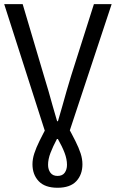

<svg xmlns="http://www.w3.org/2000/svg" viewBox="-20 -676 555 920"><path d="M255.7 223.7Q195.4 223.7 165.5 192.2Q135.6 160.7 135.6 111.1Q135.6 85.9 144.4 59Q153.1 32.1 169.5 -1.1Q185.9 -34.3 209.1 -77.4L201.7 -27.6L0.1 -656.3H88.6L190.5 -312.8Q202.7 -274 212.4 -239.7Q222.1 -205.4 231.8 -170.6Q241.5 -135.7 253.7 -95.2H257.7Q269.8 -135.7 279.5 -170.6Q289.2 -205.4 299 -239.7Q308.7 -274 320.8 -312.8L430 -656.3H515L306.7 -27.6L300.8 -76.8Q324.4 -34 341 -0.8Q357.7 32.5 366.4 59.2Q375 85.9 375 111.1Q375 160.7 345.6 192.2Q316.2 223.7 255.7 223.7ZM255.7 167Q279.1 167 290.1 151.6Q301 136.2 301 113.8Q301 87 289.6 56.6Q278.1 26.2 257.3 -10.1H252.9Q233.5 26.2 221.9 56.6Q210.3 87 210.3 113.8Q210.3 136.2 221.6 151.6Q232.8 167 255.7 167Z"/></svg>

Font: Source Sans 3
Style: Regular
Weight: 200
Designer: Paul D. Hunt
Foundry: Adobe
Version: Version 3.046;hotconv 1.0.118;makeotfexe 2.5.65603